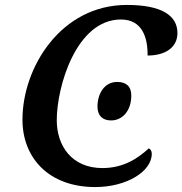

<svg xmlns="http://www.w3.org/2000/svg" viewBox="-20 -748 739 778"><path d="M366 10C491 10 595 -52 595 -125C595 -136 590 -143 583 -147C540 -107 481 -67 395 -67C271 -67 210 -157 210 -261C210 -397 289 -669 470 -669C558 -669 579 -593 578 -523C649 -523 699 -555 699 -614C699 -684 637 -728 494 -728C227 -728 71 -475 71 -263C71 -109 177 10 366 10ZM430 -260C477 -260 512 -300 512 -361C512 -399 490 -416 455 -416C402 -416 375 -367 375 -316C375 -278 397 -260 430 -260Z"/></svg>

Font: Noto Serif Semi
Style: Italic
Weight: 600
Italic angle: -12°
Designer: Monotype Design Team
Foundry: Monotype Imaging Inc.
Version: Version 1.901